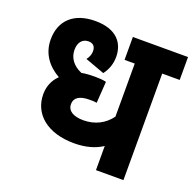

<svg xmlns="http://www.w3.org/2000/svg" viewBox="-114 -750 878 867"><g transform="rotate(20 325.0 -316.0)"><path d="M650 -512V-622H385V-512H434V-257C404 -216 359 -192 303 -192C257 -192 226 -208 226 -242C226 -273 251 -289 299 -289C311 -289 322 -289 333 -287L340 -390C324 -394 305 -395 285 -395C263 -395 242 -394 222 -390C179 -408 157 -440 157 -478C157 -513 175 -535 204 -535C227 -535 238 -522 238 -499C238 -485 232 -470 222 -457L315 -423C335 -449 345 -479 345 -511C345 -576 306 -632 202 -632C98 -632 40 -575 40 -485C40 -417 78 -368 133 -337C106 -311 93 -278 93 -241C93 -147 169 -80 299 -80C354 -80 400 -93 434 -116V0H566V-512Z"/></g></svg>

Font: Noto Sans Devanagari SemiCondensed
Style: Bold
Weight: 700
Width: 4
Designer: Jelle Bosma - Monotype Design Team
Foundry: Monotype Imaging Inc.
Version: Version 2.004